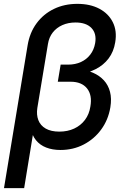

<svg xmlns="http://www.w3.org/2000/svg" viewBox="-36 -757 631 981"><path d="M-15.6 204.1 105 -524.9Q115.7 -590.3 150.9 -637.9Q186 -685.5 239.5 -711.4Q293 -737.3 359.4 -737.3Q424.8 -737.3 471.7 -712.4Q518.6 -687.5 540.5 -643.3Q562.5 -599.1 552.7 -541Q544.9 -492.7 519 -458.5Q493.2 -424.3 452.9 -403.8Q412.6 -383.3 361.8 -375.5L366.7 -404.3Q407.2 -399.4 439.9 -385Q472.7 -370.6 494.9 -346.4Q517.1 -322.3 526.1 -287.8Q535.2 -253.4 527.8 -208.5Q517.1 -144.5 481.2 -95.5Q445.3 -46.4 391.6 -18.6Q337.9 9.3 272.9 9.3Q231.9 9.3 200 -3.2Q168 -15.6 147.5 -41Q127 -66.4 120.1 -105.5L139.6 -114.3L87.4 204.1ZM267.1 -84.5Q309.6 -84.5 343 -100.1Q376.5 -115.7 398.2 -144.5Q419.9 -173.3 425.8 -212.9Q436 -271 408.7 -305.2Q381.3 -339.4 324.7 -339.4H259.3L273.9 -426.8H312Q348.6 -426.8 377.7 -440.2Q406.7 -453.6 425.5 -478.3Q444.3 -502.9 450.2 -536.6Q458.5 -585.4 431.4 -613.8Q404.3 -642.1 349.6 -642.1Q312.5 -642.1 282.5 -628.7Q252.4 -615.2 233.4 -590.8Q214.4 -566.4 209 -532.2L154.8 -205.6Q149.4 -170.9 159.9 -143.3Q170.4 -115.7 197.5 -100.1Q224.6 -84.5 267.1 -84.5Z"/></svg>

Font: Inter 28pt Medium
Style: Italic
Weight: 500
Italic angle: -9.3988°
Designer: Rasmus Andersson
Foundry: rsms
Version: Version 4.001;git-66647c0bb